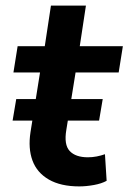

<svg xmlns="http://www.w3.org/2000/svg" viewBox="-20 -656 459 686"><path d="M263 10Q197 10 154.5 -14.5Q112 -39 96 -82.5Q80 -126 89 -184L123 -397H28L43 -491H140L162 -636H287L265 -491H419L404 -397H250L217 -192Q208 -139 229 -116.5Q250 -94 294 -94Q310 -94 325.5 -97Q341 -100 355 -105L361 -10Q343 0 315.5 5Q288 10 263 10ZM25 -225 38 -302H347L334 -225Z"/></svg>

Font: Nunito Sans 11pt
Style: Bold Italic
Weight: 700
Italic angle: -9°
Version: Version 3.101;gftools[0.9.27]